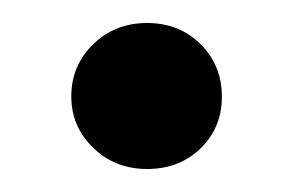

<svg xmlns="http://www.w3.org/2000/svg" viewBox="-20 -142 255 167"><path d="M42 -58Q42 -85 61 -103.5Q80 -122 108 -122Q136 -122 154.5 -103.5Q173 -85 173 -58Q173 -31 154.5 -13Q136 5 108 5Q80 5 61 -13.5Q42 -32 42 -58Z"/></svg>

Font: AWOL-DM Medium
Style: Regular
Weight: 500
Designer: Colophon Foundry, Jonny Pinhorn, Mikhail Sharanda
Foundry: Colophon Foundry
Version: Version 1.000;Glyphs 3.2.3 (3260)